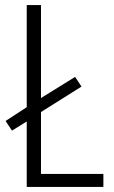

<svg xmlns="http://www.w3.org/2000/svg" viewBox="-20 -734 447 754"><path d="M85 0V-257L27 -221L2 -259L85 -313V-714H141V-349L275 -432L300 -394L141 -294V-51H386V0Z"/></svg>

Font: Noto Sans Gurmukhi UI Condensed Light
Style: Regular
Weight: 300
Width: 3
Designer: Jelle Bosma - Monotype Design Team
Foundry: Monotype Imaging Inc.
Version: Version 2.004; ttfautohint (v1.8.4.7-5d5b)